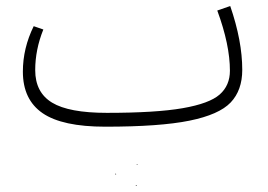

<svg xmlns="http://www.w3.org/2000/svg" viewBox="-20 -408 891 638"><path d="M785 -176Q785 -108 746.5 -67.5Q708 -27 609.5 -7Q511 13 330 13Q187 13 121.5 -32Q56 -77 56 -170Q56 -248 92 -321L124 -310Q97 -243 97 -175Q97 -101 153 -67Q209 -33 335 -33Q498 -33 587 -48.5Q676 -64 710 -94Q744 -124 744 -173Q744 -259 702 -373L745 -388Q785 -272 785 -176ZM434 140Q434 138 436 138Q437 138 437 140H436ZM363 171Q363 169 364 169Q366 169 366 171L364 172Q364 172 363.5 171.5Q363 171 363 171ZM431 209Q431 207 433 207Q434 207 434 209Q434 209 433.5 209.5Q433 210 433 210Z"/></svg>

Font: FiraGO ExtraLight
Style: Regular
Weight: 200
Designer: bBox Type
Foundry: bBox Type GmbH
Version: Version 1.001